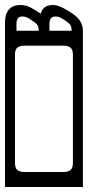

<svg xmlns="http://www.w3.org/2000/svg" viewBox="-40 -729 352 769"><path d="M254 -672Q272 -659 281.8 -643.5Q291.5 -628 292 -606V20H-20V-637Q-20 -674 -3.8 -691.5Q12.5 -709 41 -709Q62 -709 80 -700.2Q98 -691.5 123 -674Q132 -709 172 -709Q190 -709 213.8 -696.5Q237.5 -684 254 -672ZM158 -634V-606H247V-608Q247 -628 232 -639Q223 -646 209 -654.5Q195 -663 183 -663Q169 -663 163.5 -655Q158 -647 158 -634ZM26 -634V-606H115V-608Q115 -628 100 -639Q92 -645 77.5 -654Q63 -663 50 -663Q36.5 -663 31.2 -655Q26 -647 26 -634ZM60 -546Q39 -546 29.5 -538.2Q20 -530.5 20 -510V-76Q20 -56 29.5 -48Q39 -40 60 -40H212Q233 -40 242.5 -48Q252 -56 252 -76V-510Q252 -530.5 242.5 -538.2Q233 -546 212 -546Z"/></svg>

Font: Honk Rounded
Style: Regular
Weight: 400
Designer: Noopur Datye & Yesha Goshar
Foundry: Ek Type
Version: Version 1.000